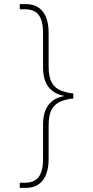

<svg xmlns="http://www.w3.org/2000/svg" viewBox="-20 -780 450 932"><path d="M76 132V107H101Q148 107 168.5 78Q189 49 189 -7V-175Q189 -238 216.5 -272Q244 -306 290 -313V-315Q244 -323 216.5 -356.5Q189 -390 189 -454V-620Q189 -678 168.5 -706.5Q148 -735 101 -735H76V-760H106Q159 -760 187.5 -724Q216 -688 216 -621V-458Q216 -406 231.5 -379Q247 -352 274.5 -341Q302 -330 336 -326V-302Q302 -299 274.5 -287.5Q247 -276 231.5 -249.5Q216 -223 216 -171V-8Q216 59 187.5 95.5Q159 132 106 132Z"/></svg>

Font: Noto Rashi Hebrew Thin
Style: Regular
Weight: 250
Version: Version 1.006